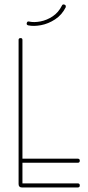

<svg xmlns="http://www.w3.org/2000/svg" viewBox="-20 -827 390 847"><path d="M323 -18Q332 -18 332 -9Q332 0 323 0H77Q62 0 62 -15V-651Q62 -659 71 -659Q79 -659 79 -651V-127H323Q332 -127 332 -118Q332 -109 323 -109H79V-18ZM253 -802Q256 -809 263 -807Q272 -805 270 -796V-795Q253 -761 223 -741.5Q193 -722 161 -716Q129 -710 105 -715Q96 -717 98 -725Q100 -734 108 -732Q130 -727 158.5 -732.5Q187 -738 212.5 -755Q238 -772 253 -802Z"/></svg>

Font: Libertine Sup Thin
Style: Regular
Weight: 100
Designer: Bastien Sozeau
Foundry: NBR — Bastien Sozeau
Version: Version 2.003; ttfautohint (v1.8.4.7-5d5b);gftools[0.9.33]